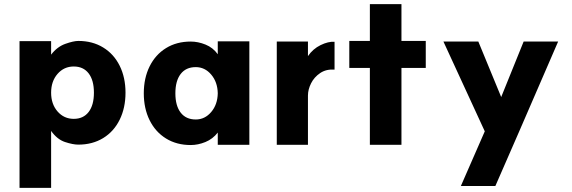

<svg xmlns="http://www.w3.org/2000/svg" viewBox="-20 -677 2752 924"><path d="M432 -231Q432 -291 406.5 -324Q381 -357 335 -357Q288 -357 257 -321.5Q226 -286 226 -231Q226 -176 257 -140.5Q288 -105 335 -105Q381 -105 406.5 -138Q432 -171 432 -231ZM584 -231Q584 -158 556 -101Q528 -44 476.5 -12.5Q425 19 357 19Q331 19 293 6.5Q255 -6 226 -47V227H74V-479H226V-414Q255 -452 294.5 -466Q334 -480 357 -480Q425 -480 476.5 -448.5Q528 -417 556 -360.5Q584 -304 584 -231Z M672 -228Q672 -301 700 -357.5Q728 -414 779 -445.5Q830 -477 898 -477Q933 -477 969 -462.5Q1005 -448 1028 -416V-478H1180V20H1028V-39Q1004 -8 968.5 6.5Q933 21 898 21Q830 21 779 -10.5Q728 -42 700 -98.5Q672 -155 672 -228ZM1028 -228Q1027 -282 996.5 -318Q966 -354 922 -354Q875 -354 849.5 -321Q824 -288 824 -228Q824 -168 849.5 -135Q875 -102 922 -102Q966 -102 996.5 -138Q1027 -174 1028 -228Z M1312 -477H1462V-407Q1486 -442 1523 -460Q1560 -478 1590 -476V-342Q1550 -345 1521 -325.5Q1492 -306 1477 -276Q1462 -246 1462 -217V20H1312Z M1760 -350H1661V-480H1760V-657H1912V-480H2029V-350H1912V20H1760Z M2198 218 2313 -45 2114 -477H2282L2392 -210L2500 -477H2666L2481 -50L2364 218Z"/></svg>

Font: SUITE Heavy
Style: Regular
Weight: 900
Designer: Sun
Foundry: Sun
Version: Version 2.040